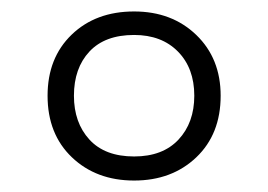

<svg xmlns="http://www.w3.org/2000/svg" viewBox="-20 -837 468 335"><path d="M214 -522Q148 -522 105.5 -562.5Q63 -603 63 -670Q63 -736 105 -776.5Q147 -817 214 -817Q280 -817 322.5 -776Q365 -735 365 -670Q365 -603 322.5 -562.5Q280 -522 214 -522ZM214 -564Q264 -564 291.5 -593.5Q319 -623 319 -670Q319 -718 290.5 -747Q262 -776 214 -776Q163 -776 136 -747Q109 -718 109 -670Q109 -623 136 -593.5Q163 -564 214 -564Z"/></svg>

Font: Noto Sans Kannada UI Light
Style: Regular
Weight: 300
Designer: Jelle Bosma - Monotype Design Team
Foundry: Monotype Imaging Inc.
Version: Version 2.005; ttfautohint (v1.8.4.7-5d5b)